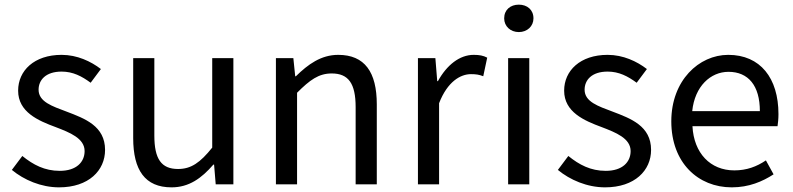

<svg xmlns="http://www.w3.org/2000/svg" viewBox="-20 -793 3411 826"><path d="M234 13C362 13 432 -60 432 -148C432 -251 345 -283 266 -313C205 -336 146 -355 146 -407C146 -449 177 -485 245 -485C294 -485 332 -465 370 -437L414 -496C371 -529 312 -557 245 -557C127 -557 58 -489 58 -403C58 -311 144 -274 220 -246C280 -223 344 -198 344 -143C344 -96 309 -58 237 -58C172 -58 123 -84 76 -122L31 -62C83 -19 157 13 234 13Z M718 13C793 13 847 -26 898 -85H901L908 0H984V-543H893V-158C841 -93 802 -66 746 -66C674 -66 644 -109 644 -210V-543H553V-199C553 -61 604 13 718 13Z M1167 0H1258V-394C1313 -449 1351 -477 1407 -477C1479 -477 1510 -434 1510 -332V0H1601V-344C1601 -483 1549 -557 1435 -557C1361 -557 1305 -516 1253 -465H1250L1242 -543H1167Z M1778 0H1869V-349C1905 -442 1961 -474 2006 -474C2028 -474 2041 -472 2059 -465L2076 -545C2059 -554 2042 -557 2018 -557C1957 -557 1902 -513 1864 -444H1861L1853 -543H1778Z M2166 0H2257V-543H2166ZM2212 -655C2248 -655 2275 -680 2275 -714C2275 -751 2248 -773 2212 -773C2176 -773 2149 -751 2149 -714C2149 -680 2176 -655 2212 -655Z M2583 13C2711 13 2781 -60 2781 -148C2781 -251 2694 -283 2615 -313C2554 -336 2495 -355 2495 -407C2495 -449 2526 -485 2594 -485C2643 -485 2681 -465 2719 -437L2763 -496C2720 -529 2661 -557 2594 -557C2476 -557 2407 -489 2407 -403C2407 -311 2493 -274 2569 -246C2629 -223 2693 -198 2693 -143C2693 -96 2658 -58 2586 -58C2521 -58 2472 -84 2425 -122L2380 -62C2432 -19 2506 13 2583 13Z M3128 13C3202 13 3260 -12 3308 -43L3275 -103C3235 -76 3192 -60 3139 -60C3036 -60 2965 -134 2959 -250H3325C3327 -263 3329 -282 3329 -302C3329 -457 3251 -557 3113 -557C2987 -557 2868 -447 2868 -271C2868 -92 2984 13 3128 13ZM2958 -315C2969 -422 3037 -484 3114 -484C3199 -484 3249 -425 3249 -315Z"/></svg>

Font: Noto Sans CJK KR Regular
Style: Regular
Weight: 400
Designer: Ryoko NISHIZUKA (kana & ideographs); Paul D. Hunt (Latin, Greek & Cyrillic); Wenlong ZHANG (bopomofo); Sandoll Communica
Foundry: Adobe Systems Incorporated
Version: Version 1.004;PS 1.004;hotconv 1.0.82;makeotf.lib2.5.63406